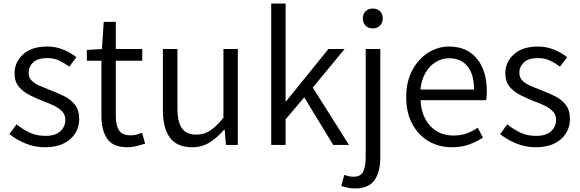

<svg xmlns="http://www.w3.org/2000/svg" viewBox="-20 -816 3266 1081"><path d="M233 13Q175 13 123 -8.5Q71 -30 33 -61L73 -116Q108 -88 146.5 -69.5Q185 -51 236 -51Q292 -51 320 -77.5Q348 -104 348 -141Q348 -170 329 -189.5Q310 -209 281 -222.5Q252 -236 222 -247Q184 -262 147 -280.5Q110 -299 86 -328Q62 -357 62 -403Q62 -466 110 -510Q158 -554 246 -554Q294 -554 336.5 -536.5Q379 -519 410 -494L370 -441Q343 -461 313.5 -475Q284 -489 246 -489Q192 -489 166.5 -464.5Q141 -440 141 -407Q141 -380 157.5 -363Q174 -346 201 -334Q228 -322 259 -310Q299 -295 337.5 -276.5Q376 -258 401 -227.5Q426 -197 426 -145Q426 -102 404 -66Q382 -30 339 -8.5Q296 13 233 13Z M700 13Q615 13 583 -35.5Q551 -84 551 -163V-474H469V-535L554 -540L564 -693H632V-540H781V-474H632V-160Q632 -111 650 -82.5Q668 -54 717 -54Q732 -54 749.5 -58.5Q767 -63 780 -69L797 -7Q774 0 748.5 6.5Q723 13 700 13Z M1062 13Q977 13 937 -40.5Q897 -94 897 -197V-540H979V-207Q979 -129 1004.5 -93.5Q1030 -58 1086 -58Q1129 -58 1163.5 -81Q1198 -104 1238 -153V-540H1319V0H1252L1245 -86H1242Q1204 -42 1161 -14.5Q1118 13 1062 13Z M1507 0V-796H1588V-246H1591L1829 -540H1920L1741 -323L1945 0H1856L1693 -268L1588 -144V0Z M1979 245Q1956 245 1936 240.5Q1916 236 1902 231L1918 169Q1929 173 1942.5 176Q1956 179 1971 179Q2012 179 2025.5 149Q2039 119 2039 70V-540H2121V71Q2121 153 2088 199Q2055 245 1979 245ZM2079 -656Q2054 -656 2038.5 -671.5Q2023 -687 2023 -713Q2023 -738 2038.5 -753Q2054 -768 2079 -768Q2103 -768 2119 -753Q2135 -738 2135 -713Q2135 -687 2119 -671.5Q2103 -656 2079 -656Z M2524 13Q2452 13 2394 -20.5Q2336 -54 2301.5 -117.5Q2267 -181 2267 -269Q2267 -357 2301.5 -421Q2336 -485 2391 -519.5Q2446 -554 2508 -554Q2609 -554 2665 -486Q2721 -418 2721 -301Q2721 -288 2720 -275.5Q2719 -263 2717 -252H2348Q2352 -162 2402 -107.5Q2452 -53 2533 -53Q2574 -53 2606.5 -64.5Q2639 -76 2670 -97L2699 -41Q2665 -19 2622.5 -3Q2580 13 2524 13ZM2347 -312H2649Q2649 -398 2612 -443Q2575 -488 2509 -488Q2469 -488 2434 -467Q2399 -446 2376 -407Q2353 -368 2347 -312Z M2996 13Q2938 13 2886 -8.5Q2834 -30 2796 -61L2836 -116Q2871 -88 2909.5 -69.5Q2948 -51 2999 -51Q3055 -51 3083 -77.5Q3111 -104 3111 -141Q3111 -170 3092 -189.5Q3073 -209 3044 -222.5Q3015 -236 2985 -247Q2947 -262 2910 -280.5Q2873 -299 2849 -328Q2825 -357 2825 -403Q2825 -466 2873 -510Q2921 -554 3009 -554Q3057 -554 3099.5 -536.5Q3142 -519 3173 -494L3133 -441Q3106 -461 3076.5 -475Q3047 -489 3009 -489Q2955 -489 2929.5 -464.5Q2904 -440 2904 -407Q2904 -380 2920.5 -363Q2937 -346 2964 -334Q2991 -322 3022 -310Q3062 -295 3100.5 -276.5Q3139 -258 3164 -227.5Q3189 -197 3189 -145Q3189 -102 3167 -66Q3145 -30 3102 -8.5Q3059 13 2996 13Z"/></svg>

Font: Source Han Sans SC Normal
Style: Regular
Weight: 350
Designer: Ryoko NISHIZUKA 西塚涼子 (kana, bopomofo & ideographs); Paul D. Hunt (Latin, Greek & Cyrillic); Sandoll Communications 산돌커뮤니
Foundry: Adobe
Version: Version 2.004;hotconv 1.0.118;makeotfexe 2.5.65603